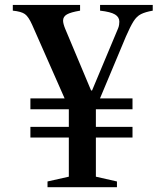

<svg xmlns="http://www.w3.org/2000/svg" viewBox="-20 -782 689 802"><path d="M307.5 -240.5 114 -679Q99 -712.5 84 -723.2Q69 -734 33.5 -737.5V-761.5H314.5V-737.5Q275.5 -731 259.5 -721.8Q243.5 -712.5 243.5 -696Q243.5 -683.5 252 -662.5L360.5 -404H364.5L473.5 -664Q476.5 -671.5 477.5 -678.8Q478.5 -686 478.5 -691.5Q478.5 -710.5 460.5 -721.5Q442.5 -732.5 398 -737.5V-761.5H618V-737.5Q587 -732 569 -723Q551 -714 537.8 -693Q524.5 -672 506 -629.5L343 -240.5ZM178.5 0V-24L267.5 -44V-340.5H380.5V-44L468.5 -24V0ZM107 -207.5V-252H533.5V-207.5ZM107 -325.5V-371H533.5V-325.5Z"/></svg>

Font: Libre Caslon Text
Style: Regular
Weight: 400
Designer: Pablo Impallari, Rodrigo Fuenzalida, Katja Schimmel
Foundry: Pablo Impallari, Rodrigo Fuenzalida
Version: Version 2.000